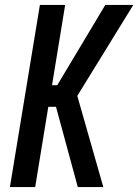

<svg xmlns="http://www.w3.org/2000/svg" viewBox="-20 -755 558 775"><path d="M20 0 141 -735H243L190 -411H211L405 -735H518L292 -368L397 0H294L206 -324H175L122 0Z"/></svg>

Font: Iosevka SS18 Semibold
Style: Italic
Weight: 600
Italic angle: -9°
Monospace: yes
Designer: Belleve Invis
Foundry: Belleve Invis
Version: Version 25.1.1; ttfautohint (v1.8.4)